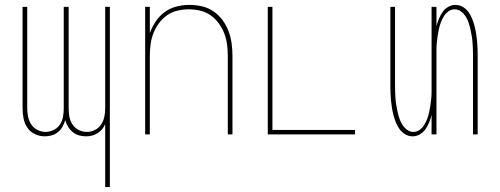

<svg xmlns="http://www.w3.org/2000/svg" viewBox="-20 -548 2040 783"><path d="M409 215V-42Q404 -30 396 -20.5Q388 -11 377.5 -4.5Q367 2 355 5Q343 8 331 8Q316 8 302 4Q288 0 276.5 -9.5Q265 -19 257.5 -31.5Q250 -44 246 -58Q242 -44 235 -31.5Q228 -19 216.5 -9.5Q205 0 191 4Q177 8 163 8Q142 8 122.5 -1Q103 -10 91.5 -27.5Q80 -45 76 -65.5Q72 -86 72 -107V-520H91V-107Q91 -89 94.5 -72Q98 -55 107.5 -40.5Q117 -26 133 -18Q149 -10 166 -10Q183 -10 199 -18Q215 -26 224.5 -40.5Q234 -55 237 -72Q240 -89 240 -107V-520H260V-107Q260 -89 263 -72Q266 -55 275.5 -40.5Q285 -26 301 -18Q317 -10 334 -10Q351 -10 367 -18Q383 -26 392.5 -40.5Q402 -55 405.5 -72Q409 -89 409 -107V-520H428V215Z M572 0V-520H591V-413Q600 -438 615 -460.5Q630 -483 652 -499Q674 -515 700 -521.5Q726 -528 753 -528Q779 -528 804.5 -522Q830 -516 851 -501.5Q872 -487 887.5 -466Q903 -445 912 -421Q921 -397 924.5 -371.5Q928 -346 928 -320V0H909V-320Q909 -343 906 -366.5Q903 -390 894.5 -412Q886 -434 872 -453Q858 -472 839 -485.5Q820 -499 796.5 -504.5Q773 -510 750 -510Q727 -510 703.5 -504.5Q680 -499 661 -485.5Q642 -472 628 -453Q614 -434 605.5 -412Q597 -390 594 -366.5Q591 -343 591 -320V0Z M1072 0V-520H1091V-18H1428V0Z M1663 8Q1647 8 1633 0Q1619 -8 1610 -20.5Q1601 -33 1595 -47.5Q1589 -62 1585 -77Q1581 -92 1578.5 -107.5Q1576 -123 1574.5 -138Q1573 -153 1572.5 -168.5Q1572 -184 1572 -200V-520H1591V-200Q1591 -186 1591.5 -172Q1592 -158 1593 -144.5Q1594 -131 1596.5 -117Q1599 -103 1602 -89.5Q1605 -76 1609.5 -63Q1614 -50 1621.5 -38.5Q1629 -27 1640.5 -18.5Q1652 -10 1666 -10Q1680 -10 1691.5 -18.5Q1703 -27 1710 -38.5Q1717 -50 1722 -63Q1727 -76 1730 -89.5Q1733 -103 1735 -117Q1737 -131 1738.5 -144.5Q1740 -158 1740 -172Q1740 -186 1740 -200V-520H1760V-441Q1764 -457 1770 -471.5Q1776 -486 1785 -499Q1794 -512 1808 -520Q1822 -528 1837 -528Q1853 -528 1867 -520Q1881 -512 1890 -499.5Q1899 -487 1905 -472.5Q1911 -458 1915 -443Q1919 -428 1921.5 -412.5Q1924 -397 1925.5 -382Q1927 -367 1927.5 -351.5Q1928 -336 1928 -320V0H1909V-320Q1909 -334 1908.5 -348Q1908 -362 1907 -375.5Q1906 -389 1903.5 -403Q1901 -417 1898 -430.5Q1895 -444 1890.5 -457Q1886 -470 1878.5 -481.5Q1871 -493 1859.5 -501.5Q1848 -510 1834 -510Q1820 -510 1808.5 -501.5Q1797 -493 1790 -481.5Q1783 -470 1778 -457Q1773 -444 1770 -430.5Q1767 -417 1765 -403Q1763 -389 1761.5 -375.5Q1760 -362 1760 -348Q1760 -334 1760 -320V0H1740V-79Q1736 -63 1730 -48.5Q1724 -34 1715 -21Q1706 -8 1692 0Q1678 8 1663 8Z"/></svg>

Font: Iosevka Term Curly Thin
Style: Regular
Weight: 100
Designer: Belleve Invis
Foundry: Belleve Invis
Version: Version 32.3.0